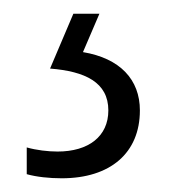

<svg xmlns="http://www.w3.org/2000/svg" viewBox="-20 -71 254 280"><path d="M184 90C184 45 155 14 101 5L125 -51H87L53 29C104 33 138 49 138 90C138 128 109 150 64 150C50 150 33 148 19 144V183C33 187 52 189 70 189C141 189 184 152 184 90Z"/></svg>

Font: Noto Sans Tamil UI ExtraCondensed Light
Style: Regular
Weight: 300
Width: 2
Designer: Jelle Bosma - Monotype Design Team
Foundry: Monotype Imaging Inc.
Version: Version 2.004